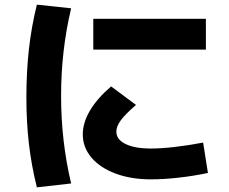

<svg xmlns="http://www.w3.org/2000/svg" viewBox="-20 -764 978 821"><path d="M334 -189.5Q334 -238.8 364.3 -290.5Q394.5 -342.3 455.1 -394.5L561.5 -315.4Q516.1 -275.9 496.8 -250Q477.5 -224.1 477.5 -201.2Q477.5 -167.5 516.8 -148.2Q556.2 -128.9 625 -128.9Q712.4 -128.9 848.6 -154.3L869.1 -24.4Q806.2 -11.2 742.9 -4.2Q679.7 2.9 625 2.9Q540.5 2.9 474.4 -21.7Q408.2 -46.4 371.1 -90.1Q334 -133.8 334 -189.5ZM378.9 -683.6H860.4V-551.8H378.9ZM92.8 -346.7Q92.8 -456.1 103.5 -552.7Q114.3 -649.4 137.7 -744.1L284.2 -728.5Q241.2 -547.9 241.2 -353.5Q241.2 -160.2 284.2 20.5L137.7 37.1Q114.3 -56.6 103.5 -149.9Q92.8 -243.2 92.8 -346.7Z"/></svg>

Font: Pretendard JP ExtraBold
Style: Regular
Weight: 800
Designer: Base glyphs from Inter by Rasmus Andersson; Hangeul glyphs from Noto Sans CJK(Source Han Sans) by Jang Soo-young and Kan
Foundry: Kil Hyung-jin
Version: Version 1.309